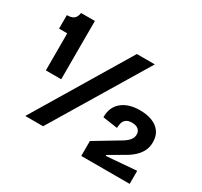

<svg xmlns="http://www.w3.org/2000/svg" viewBox="-153 -912 1219 1158"><g transform="rotate(30 457.0 -333.0)"><path d="M91 -300V-558H34V-652Q63 -652 80 -663Q97 -674 102 -706H198V-300ZM121 0 517 -660H642L245 0ZM534 40V-64L702 -165Q716 -173 729.5 -184Q743 -195 751 -208.5Q759 -222 759 -239Q759 -261 743.5 -274Q728 -287 700 -287Q673 -287 659 -276Q645 -265 640.5 -248Q636 -231 636 -214L533 -229Q532 -298 578 -337Q624 -376 704 -376Q752 -376 788.5 -362Q825 -348 846 -319.5Q867 -291 867 -247Q867 -219 858 -196.5Q849 -174 833 -155Q817 -136 795.5 -120.5Q774 -105 750 -92L662 -41V-34L871 -51V40Z"/></g></svg>

Font: Bricolage Grotesque 16pt SemiBold
Style: Regular
Weight: 600
Version: Version 1.001;gftools[0.9.33.dev8+g029e19f]